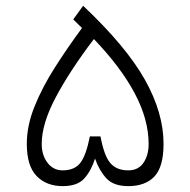

<svg xmlns="http://www.w3.org/2000/svg" viewBox="-20 -634 648 654"><path d="M263.2 -614.3Q409.7 -476.1 473.4 -362.8Q537.1 -249.5 537.1 -144Q537.1 -65.9 506.1 -33Q475.1 0 417 0Q366.7 0 342.3 -26.6Q317.9 -53.2 303.7 -93.8Q290.5 -52.2 267.1 -26.1Q243.7 0 193.8 0Q138.2 0 104.7 -34.4Q71.3 -68.8 71.3 -144Q71.3 -206.1 97.7 -271.5Q124 -336.9 167 -404.3Q210 -471.7 259.3 -538.6L229.5 -567.9ZM193.4 -53.7Q233.9 -53.7 253.7 -79.3Q273.4 -105 286.1 -169.4H322.3Q334.5 -103.5 355.7 -78.6Q377 -53.7 417 -53.7Q451.2 -53.7 468.8 -79.6Q486.3 -105.5 486.3 -143.6Q486.3 -226.6 439 -315.9Q391.6 -405.3 299.8 -501Q217.3 -392.1 169.7 -302.2Q122.1 -212.4 122.1 -143.6Q122.1 -105.5 141.8 -79.6Q161.6 -53.7 193.4 -53.7Z"/></svg>

Font: Vazir Thin UI
Style: Thin-UI
Weight: 100
Designer: Saber Rastikerdar
Foundry: Saber Rastikerdar
Version: Version 30.0.0